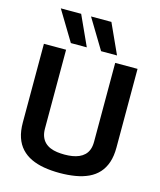

<svg xmlns="http://www.w3.org/2000/svg" viewBox="-134 -1023 943 1129"><g transform="rotate(15 337.0 -458.5)"><path d="M52 -221V-700H187V-220Q187 -192 195 -171.5Q203 -151 217 -137.5Q231 -124 250 -116Q269 -108 291.5 -105Q314 -102 337 -102Q362 -102 384 -105.5Q406 -109 424.5 -117Q443 -125 457 -138.5Q471 -152 478.5 -172Q486 -192 486 -220V-700H622V-221Q622 -169 609 -130.5Q596 -92 571.5 -65Q547 -38 512 -21.5Q477 -5 432.5 2.5Q388 10 337 10Q286 10 242 2.5Q198 -5 163 -21.5Q128 -38 103 -65Q78 -92 65 -130.5Q52 -169 52 -221ZM388 -745 278 -927H402L485 -745ZM204 -745 94 -927H218L301 -745Z"/></g></svg>

Font: Georama ExtraCondensed Thin SemiBold
Style: Regular
Weight: 600
Version: Version 1.001